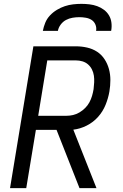

<svg xmlns="http://www.w3.org/2000/svg" viewBox="-20 -975 640 995"><path d="M480 0H392L273 -302H166L116 0H32L153 -735H373Q403 -735 431.5 -728.5Q460 -722 483 -707Q506 -692 521.5 -668.5Q537 -645 544.5 -617.5Q552 -590 552 -560.5Q552 -531 547 -501Q541 -466 527 -431.5Q513 -397 488 -369Q463 -341 429 -324Q395 -307 360 -303ZM325 -375Q342 -375 359 -379Q376 -383 392 -392.5Q408 -402 421.5 -415.5Q435 -429 443.5 -445Q452 -461 457 -478Q462 -495 465 -513Q467 -530 468 -548Q469 -566 466.5 -583Q464 -600 456.5 -615Q449 -630 436.5 -641Q424 -652 407.5 -657Q391 -662 373 -662H225L178 -375ZM202 -815Q206 -836 214.5 -857Q223 -878 239 -895Q255 -912 275 -924Q295 -936 316 -943Q337 -950 359 -952.5Q381 -955 402 -955Q423 -955 444 -952.5Q465 -950 484 -943Q503 -936 519 -924Q535 -912 545 -895Q555 -878 557.5 -857Q560 -836 556 -815H478Q481 -832 474.5 -847.5Q468 -863 455 -871.5Q442 -880 425 -883Q408 -886 391 -886Q374 -886 356 -883Q338 -880 322 -871.5Q306 -863 294.5 -847.5Q283 -832 280 -815Z"/></svg>

Font: Iosevka Aile Oblique
Style: Regular
Weight: 400
Italic angle: -9°
Designer: Belleve Invis
Foundry: Belleve Invis
Version: Version 31.1.0; ttfautohint (v1.8.4)